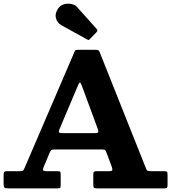

<svg xmlns="http://www.w3.org/2000/svg" viewBox="-20 -1040 945 1060"><path d="M461.5 -822 318.5 -901Q295.5 -914 288.8 -940.5Q282 -967 302.5 -995Q314 -1011 334 -1016.5Q354 -1022 374.2 -1018Q394.5 -1014 406 -1000.5L513 -881Q522 -872 513.5 -863L476.5 -825Q472.5 -820.5 469.8 -819.5Q467 -818.5 461.5 -822ZM0 -25V-76.5Q0 -86.5 3.8 -90.8Q7.5 -95 18.5 -95H91.5Q105.5 -95 109 -100Q112.5 -105 116.5 -114.5L391.5 -754.5Q394.5 -762 398 -763.5Q401.5 -765 412.5 -765H507.5Q519.5 -765 523.5 -762.2Q527.5 -759.5 530.5 -751.5L781.5 -121.5Q787 -108 790 -101.5Q793 -95 812.5 -95H885Q896.5 -95 900.8 -92.5Q905 -90 905 -77.5V-20Q905 -6.5 902 -3.2Q899 0 886 0H515Q502.5 0 498.8 -3.8Q495 -7.5 495 -20.5V-76.5Q495 -88.5 499 -91.8Q503 -95 515 -95H581.5Q598 -95 599.8 -100.2Q601.5 -105.5 598 -116.5L569.5 -193.5Q564 -207 560.5 -211Q557 -215 538 -215H287.5Q271.5 -215 265.5 -212.5Q259.5 -210 255 -199L221 -118Q216 -106 218 -100.5Q220 -95 235 -95H299Q309.5 -95 312.2 -91.5Q315 -88 315 -77.5V-17.5Q315 -5 311.8 -2.5Q308.5 0 297 0H29Q11.5 0 5.8 -3.5Q0 -7 0 -25ZM411.5 -570.5 309 -328.5Q304.5 -318 305.2 -311.5Q306 -305 323 -305H502Q522 -305 522.8 -311.8Q523.5 -318.5 518.5 -332L430.5 -570Q424.5 -586 420.5 -584.2Q416.5 -582.5 411.5 -570.5Z"/></svg>

Font: Besley*
Style: Bold
Weight: 700
Designer: Owen Earl
Foundry: indestructible type*
Version: Version 2.000; ttfautohint (v1.8.3)